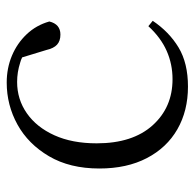

<svg xmlns="http://www.w3.org/2000/svg" viewBox="-24 -542 580 572"><g transform="rotate(-90 266.0 -256.0)"><path d="M294 14Q222 14 167 -17.5Q112 -49 81 -108.5Q50 -168 50 -250Q50 -338 86.5 -400Q123 -462 181 -494Q239 -526 306 -526Q349 -526 386 -510.5Q423 -495 450 -466.5Q477 -438 488 -399Q480 -366 449 -366Q430 -366 419 -376Q408 -386 403 -408L381 -480Q373 -484 365 -486Q337 -495 308 -495Q256 -495 214.5 -466Q173 -437 149 -384Q125 -331 125 -258Q125 -151 178.5 -91.5Q232 -32 316 -32Q361 -32 400.5 -49.5Q440 -67 474 -104L490 -91Q457 -42 410.5 -14Q364 14 294 14Z"/></g></svg>

Font: Early Summer Mincho Light
Style: Regular
Weight: 300
Designer: GuiWonder
Version: Version 1.002